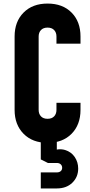

<svg xmlns="http://www.w3.org/2000/svg" viewBox="-20 -786 506 1078"><path d="M432 -209V-169Q432 -86 382 -35Q332 16 247 16Q162.5 16 112.2 -35Q62 -86 62 -169V-581Q62 -664.5 112.2 -715.2Q162.5 -766 247 -766Q332 -766 382 -715.2Q432 -664.5 432 -581V-541H297V-581Q297 -603.5 284 -617.2Q271 -631 247 -631Q223 -631 210 -617.2Q197 -603.5 197 -581V-169Q197 -146.5 210 -132.8Q223 -119 247 -119Q271 -119 284 -132.8Q297 -146.5 297 -169V-209ZM209 272V182H299Q312.5 182 320.8 175Q329 168 329 156Q329 144 320.8 136.5Q312.5 129 299 129H249L209 109V-22H299V84L263 63Q310.5 45.5 345.5 56.2Q380.5 67 399.8 95.8Q419 124.5 419 160.5Q419 208 386 240Q353 272 299 272Z"/></svg>

Font: Mohave Light
Style: Regular
Weight: 300
Designer: Gumpita Rahayu
Foundry: Tokotype
Version: Version 2.003